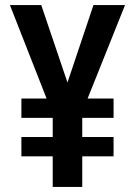

<svg xmlns="http://www.w3.org/2000/svg" viewBox="-20 -734 531 754"><path d="M245 -410 347 -714H471L324 -347H426V-271H303V-196H426V-120H303V0H187V-120H64V-196H187V-271H64V-347H163L19 -714H142Z"/></svg>

Font: Noto Sans Georgian Condensed SemiBold
Style: Regular
Weight: 600
Width: 3
Designer: Monotype Design Team, Akaki Razmadze
Foundry: Google LLC
Version: Version 2.005; ttfautohint (v1.8.4.7-5d5b)